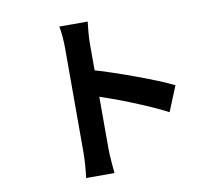

<svg xmlns="http://www.w3.org/2000/svg" viewBox="-88 -895 1176 1042"><g transform="rotate(-10 500.0 -373.5)"><path d="M314 -95.8Q314 -115 314 -158.6Q314 -202.2 314 -259.8Q314 -317.3 314 -380Q314 -442.7 314 -501.2Q314 -559.6 314 -604.6Q314 -649.6 314 -670.6Q314 -697.5 311.4 -731.3Q308.9 -765.1 303.5 -791.3H459.7Q457 -765.3 453.9 -733.5Q450.8 -701.7 450.8 -670.6Q450.8 -643.2 450.8 -595.3Q450.8 -547.5 450.8 -488.9Q450.8 -430.4 451 -369.5Q451.1 -308.6 451.1 -253Q451.1 -197.4 451.1 -155.7Q451.1 -114.1 451.1 -95.8Q451.1 -81.7 452.2 -56.4Q453.4 -31.1 456 -4.2Q458.5 22.7 460.3 43.5H304Q308.3 14.4 311.1 -25.8Q314 -65.9 314 -95.8ZM421.4 -532.3Q471.2 -518.9 533 -498.4Q594.8 -477.9 657.9 -454.8Q721 -431.7 776.7 -409.1Q832.3 -386.6 868.9 -368.3L812.2 -229.6Q770 -252.1 719 -274.4Q667.9 -296.8 615.2 -318.1Q562.5 -339.4 512.5 -357.2Q462.4 -375 421.4 -388.6Z"/></g></svg>

Font: Noto Sans KR Thin
Style: Regular
Weight: 100
Designer: Ryoko NISHIZUKA 西塚涼子 (kana, bopomofo & ideographs); Paul D. Hunt (Latin, Greek & Cyrillic); Sandoll Communications 산돌커뮤니
Foundry: Adobe
Version: Version 2.004-H2;hotconv 1.0.118;makeotfexe 2.5.65603